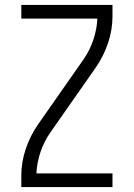

<svg xmlns="http://www.w3.org/2000/svg" viewBox="-20 -755 540 775"><path d="M66 0V-46Q66 -101 84 -154Q102 -207 133 -252L317 -515Q342 -551 356.5 -593.5Q371 -636 373 -680H66V-735H434V-689Q434 -634 416 -581Q398 -528 367 -483L183 -220Q158 -184 143.5 -141.5Q129 -99 127 -55H434V0Z"/></svg>

Font: Iosevka Curly Light
Style: Regular
Weight: 300
Monospace: yes
Designer: Belleve Invis
Foundry: Belleve Invis
Version: Version 22.1.2; ttfautohint (v1.8.4)